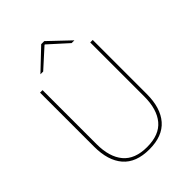

<svg xmlns="http://www.w3.org/2000/svg" viewBox="-237 -937 1059 1059"><g transform="rotate(-45 292.5 -408.0)"><path d="M292.5 9Q189 9 138 -50Q87 -109 87 -217.5V-639H106.5V-217.5Q106.5 -118 152 -63.5Q197.5 -9 292.5 -9Q388 -9 433.2 -63.5Q478.5 -118 478.5 -217.5V-639H498V-217.5Q498 -109 446.8 -50Q395.5 9 292.5 9ZM280.5 -823.5H304.5L424.5 -709.5V-709H403.5L294 -808H291L181.5 -709H160.5V-709.5Z"/></g></svg>

Font: Anek Bangla Medium Thin
Style: Regular
Weight: 250
Version: Version 1.003